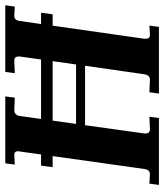

<svg xmlns="http://www.w3.org/2000/svg" viewBox="34 -672 637 746"><g transform="rotate(-90 353.0 -298.5)"><path d="M70 -57 138 -541 139 -547Q139 -563 123 -562L87 -560L92 -597H352L347 -560L299 -562Q289 -562 283 -556Q277 -550 276 -541L245 -322H476L507 -541V-545Q507 -562 491 -562L442 -560L447 -597H706L701 -560L666 -562Q648 -563 645 -541L576 -57V-51Q576 -34 592 -35L627 -37L622 0H363L368 -37L417 -35Q435 -35 438 -57L471 -287H240L208 -57V-52Q208 -35 224 -35L273 -37L268 0H8L13 -37L50 -35Q67 -35 70 -57ZM677 -458 671 -413H77L83 -458Z"/></g></svg>

Font: Unna
Style: Bold Italic
Weight: 700
Italic angle: -8.05°
Designer: Jorge de Buen Unna
Foundry: Omnibus-Type
Version: Version 2.008